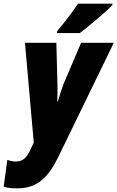

<svg xmlns="http://www.w3.org/2000/svg" viewBox="-81 -786 640 1046"><path d="M231 -617 229 -606H354C391 -633 501 -726 531 -758L532 -766H344C310 -715 270 -663 231 -617ZM15 240C130 240 188 170 239 64L539 -553H361L265 -328C257 -307 243 -265 234 -233H231C232 -263 233 -294 232 -325L226 -553H55L103 -9L79 41C60 76 42 94 5 94C-10 94 -25 91 -41 85L-61 231C-43 237 -20 240 15 240Z"/></svg>

Font: Noto Sans Condensed Black
Style: Italic
Weight: 900
Width: 3
Italic angle: -12°
Designer: Monotype Design Team
Foundry: Monotype Imaging Inc.
Version: Version 2.013